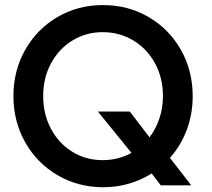

<svg xmlns="http://www.w3.org/2000/svg" viewBox="-20 -748 854 775"><path d="M592.3 -47.9Q549.8 -21 500.2 -6.6Q450.7 7.8 396.5 7.8Q295.9 7.8 212.9 -40.5Q129.9 -88.9 82 -173.1Q34.2 -257.3 34.2 -360.4Q34.2 -462.9 81.8 -546.9Q129.4 -630.9 211.9 -679.2Q294.4 -727.5 395.5 -727.5Q497.1 -727.5 579.8 -679.2Q662.6 -630.9 710.2 -546.9Q757.8 -462.9 757.8 -359.4Q757.8 -287.6 733.9 -223.9Q710 -160.2 666 -110.8L752 0H628.9ZM510.7 -130.9 375 -297.9H503.9L583.5 -193.8Q609.4 -227.5 623.5 -270Q637.7 -312.5 637.7 -360.4Q637.7 -433.6 605.7 -492.4Q573.7 -551.3 518.1 -584.7Q462.4 -618.2 394.5 -618.2Q327.6 -618.2 272.7 -584.7Q217.8 -551.3 186 -492.4Q154.3 -433.6 154.3 -360.4Q154.3 -287.6 185.5 -228.5Q216.8 -169.4 271.7 -135.5Q326.7 -101.6 394.5 -101.6Q457.5 -101.6 510.7 -130.9Z"/></svg>

Font: Reddit Sans Chocolate SemiBold
Style: Regular
Weight: 600
Designer: Stephen Hutchings
Foundry: Reddit
Version: Version 1.011